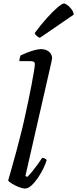

<svg xmlns="http://www.w3.org/2000/svg" viewBox="-20 -1082 443 1102"><path d="M125 0Q109 0 87.5 -8.5Q66 -17 48.5 -28Q31 -39 27 -46Q30 -56 37 -81.5Q44 -107 54 -142Q64 -177 74.5 -216Q85 -255 94 -291Q107 -340 119 -394Q131 -448 142 -500Q153 -552 161.5 -597Q170 -642 175 -673Q180 -704 180 -714Q180 -724 173.5 -727.5Q167 -731 156 -731H91Q91 -739 93.5 -749Q96 -759 98 -764Q113 -771 134.5 -779.5Q156 -788 177.5 -794Q199 -800 215 -800Q244 -800 261.5 -785Q279 -770 279 -747Q279 -745 275 -725.5Q271 -706 266 -686L126 -73L136 -66Q148 -77 164 -96.5Q180 -116 196 -138Q212 -160 222 -176Q230 -176 238 -172Q246 -168 248 -163Q242 -142 228.5 -114.5Q215 -87 197 -60.5Q179 -34 160 -17Q141 0 125 0ZM209 -865Q199 -868 190 -876.5Q181 -885 179 -892Q216 -942 250.5 -980Q285 -1018 311 -1040Q337 -1062 347 -1062Q355 -1062 368 -1052Q381 -1042 391.5 -1027.5Q402 -1013 403 -998Z"/></svg>

Font: Texturina 12pt Medium
Style: Italic
Weight: 500
Italic angle: -11°
Designer: Guillermo Torres Carreño
Foundry: Omnibus-Type
Version: Version 1.002